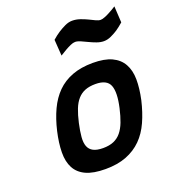

<svg xmlns="http://www.w3.org/2000/svg" viewBox="-137 -848 860 962"><g transform="rotate(-20 293.0 -367.0)"><path d="M382 -511Q444 -511 482.5 -493Q521 -475 540 -441Q559 -407 559.5 -359.5Q560 -312 547 -252Q533 -192 511 -143Q489 -94 455 -60Q421 -26 373.5 -7.5Q326 11 262 11Q197 11 158 -7Q119 -25 101 -59Q83 -93 83.5 -142Q84 -191 98 -252Q112 -312 134.5 -360Q157 -408 190.5 -441.5Q224 -475 271.5 -493Q319 -511 382 -511ZM286 -92Q319 -92 342.5 -102Q366 -112 382.5 -132Q399 -152 410.5 -182Q422 -212 431 -252Q449 -331 434 -369Q419 -407 358 -407Q326 -407 303 -398Q280 -389 263 -370Q246 -351 234.5 -321.5Q223 -292 214 -252Q205 -211 202.5 -181Q200 -151 207.5 -131.5Q215 -112 234 -102Q253 -92 286 -92ZM586 -653Q567 -636 548 -623Q531 -612 511.5 -603Q492 -594 473 -594Q455 -594 435.5 -601Q416 -608 397.5 -617Q379 -626 363 -633Q347 -640 335 -640Q324 -640 309.5 -633.5Q295 -627 281 -619Q265 -610 248 -599L242 -685Q261 -702 281 -715Q298 -726 318 -735.5Q338 -745 357 -745Q378 -745 398.5 -738Q419 -731 436.5 -722.5Q454 -714 468.5 -707Q483 -700 494 -700Q503 -700 518 -706Q533 -712 547 -720Q564 -729 581 -740Z"/></g></svg>

Font: Panefresco 800wt
Style: Italic
Weight: 800
Foundry: Campivisivi & Chank Co
Version: Version 1.001